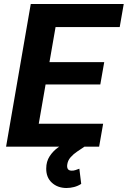

<svg xmlns="http://www.w3.org/2000/svg" viewBox="-20 -731 637 957"><path d="M494.1 -114.3 474.1 0H106.4L126 -114.3ZM276.9 -710.9 153.3 0H10.3L133.3 -710.9ZM499.5 -421.4 480 -310.1H160.2L179.7 -421.4ZM596.7 -710.9 576.7 -596.2H209.5L230 -710.9ZM325.7 -29.3 400.4 0.5Q383.8 11.7 365 24.2Q346.2 36.6 331.8 53Q317.4 69.3 314.9 91.3Q313.5 104 318.4 111.6Q323.2 119.1 336.4 119.6Q346.7 120.1 356.4 116.7Q366.2 113.3 375.5 109.9L384.8 185.5Q368.2 196.3 349.1 201.2Q330.1 206.1 310.5 206.1Q266.6 205.6 238.3 179.4Q210 153.3 210.4 108.9Q210.4 74.2 227.3 48.1Q244.1 22 270.5 3.2Q296.9 -15.6 325.7 -29.3Z"/></svg>

Font: Roboto
Style: Bold Italic
Weight: 700
Italic angle: -12°
Designer: Christian Robertson
Foundry: Google
Version: Version 3.0